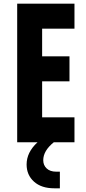

<svg xmlns="http://www.w3.org/2000/svg" viewBox="-20 -770 467 1039"><path d="M383 -615H208V-465H356V-330H208V-135H383V0H271Q214 46 214 97Q214 124 232.5 141.5Q251 159 284 159H304V249H274Q204 249 164 213Q124 177 124 120Q124 54 183 0H73V-750H383Z"/></svg>

Font: Mohave Bold
Style: Regular
Weight: 700
Designer: Gumpita Rahayu
Foundry: Tokotype
Version: Version 2.002;PS 002.002;hotconv 1.0.88;makeotf.lib2.5.64775